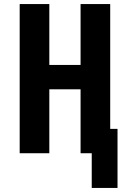

<svg xmlns="http://www.w3.org/2000/svg" viewBox="-20 -755 640 946"><path d="M559 171H432V0H377V-315H223V0H77V-735H223V-435H377V-735H523V-120H559Z"/></svg>

Font: Iosevka Aile Heavy
Style: Regular
Weight: 900
Designer: Belleve Invis
Foundry: Belleve Invis
Version: Version 31.1.0; ttfautohint (v1.8.4)